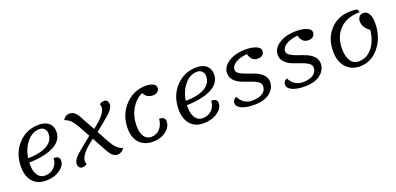

<svg xmlns="http://www.w3.org/2000/svg" viewBox="3 -1377 4493 2178"><g transform="rotate(-20 2249.5 -288.0)"><path d="M303 25Q201 25 144 -39.5Q87 -104 87 -218Q87 -383 188 -491.5Q289 -600 441 -600Q517 -600 559.5 -562.5Q602 -525 602 -458Q602 -355 496 -297Q390 -239 192 -233V-211Q192 -128 223.5 -80.5Q255 -33 310 -33Q378 -33 421.5 -75Q465 -117 469 -187Q540 -187 540 -133Q540 -71 471 -23Q402 25 303 25ZM428 -551Q345 -551 280 -475.5Q215 -400 197 -284Q345 -285 427.5 -333Q510 -381 510 -467Q510 -505 487.5 -528Q465 -551 428 -551Z M742 25Q719 25 705.5 8.5Q692 -8 692 -35Q692 -64 719.5 -99.5Q747 -135 827 -198L936 -286L858 -429Q824 -486 796.5 -511Q769 -536 729 -550Q758 -600 810 -600Q847 -600 875 -574.5Q903 -549 934 -485L1014 -340Q1179 -462 1179 -544Q1179 -564 1171 -580Q1177 -587 1193.5 -594Q1210 -601 1227 -601Q1250 -601 1263.5 -584.5Q1277 -568 1277 -540Q1277 -512 1249 -476Q1221 -440 1142 -378L1039 -294L1120 -146Q1153 -89 1181.5 -63.5Q1210 -38 1249 -24Q1236 -2 1214 11.5Q1192 25 1169 25Q1132 25 1104.5 -1Q1077 -27 1045 -89L962 -240Q790 -116 790 -31Q790 -13 798 5Q792 12 775.5 18.5Q759 25 742 25Z M1597 25Q1492 25 1432.5 -38Q1373 -101 1373 -213Q1373 -377 1477 -488.5Q1581 -600 1729 -600Q1786 -600 1818.5 -582Q1851 -564 1851 -533Q1851 -506 1829 -487.5Q1807 -469 1775 -469Q1698 -469 1664 -536Q1582 -499 1530 -410Q1478 -321 1478 -206Q1478 -125 1508.5 -79Q1539 -33 1593 -33Q1658 -33 1699.5 -79Q1741 -125 1746 -196Q1817 -196 1817 -141Q1817 -73 1752 -24Q1687 25 1597 25Z M2206 25Q2104 25 2047 -39.5Q1990 -104 1990 -218Q1990 -383 2091 -491.5Q2192 -600 2344 -600Q2420 -600 2462.5 -562.5Q2505 -525 2505 -458Q2505 -355 2399 -297Q2293 -239 2095 -233V-211Q2095 -128 2126.5 -80.5Q2158 -33 2213 -33Q2281 -33 2324.5 -75Q2368 -117 2372 -187Q2443 -187 2443 -133Q2443 -71 2374 -23Q2305 25 2206 25ZM2331 -551Q2248 -551 2183 -475.5Q2118 -400 2100 -284Q2248 -285 2330.5 -333Q2413 -381 2413 -467Q2413 -505 2390.5 -528Q2368 -551 2331 -551Z M2813 25Q2723 25 2666 -0.5Q2609 -26 2609 -72Q2609 -110 2653 -131Q2677 -81 2718.5 -54.5Q2760 -28 2808 -28Q2890 -28 2936 -58Q2982 -88 2982 -145Q2982 -176 2947.5 -199Q2913 -222 2863.5 -238Q2814 -254 2765 -273.5Q2716 -293 2681.5 -329Q2647 -365 2647 -416Q2647 -494 2728 -547Q2809 -600 2940 -600Q3014 -600 3063 -578.5Q3112 -557 3112 -523Q3112 -489 3090 -471.5Q3068 -454 3031 -454Q2957 -454 2932 -546Q2841 -536 2790 -503Q2739 -470 2739 -426Q2739 -397 2773.5 -375Q2808 -353 2857 -337Q2906 -321 2955 -301Q3004 -281 3038.5 -245.5Q3073 -210 3073 -160Q3073 -83 3006 -29Q2939 25 2813 25Z M3424 25Q3334 25 3277 -0.5Q3220 -26 3220 -72Q3220 -110 3264 -131Q3288 -81 3329.5 -54.5Q3371 -28 3419 -28Q3501 -28 3547 -58Q3593 -88 3593 -145Q3593 -176 3558.5 -199Q3524 -222 3474.5 -238Q3425 -254 3376 -273.5Q3327 -293 3292.5 -329Q3258 -365 3258 -416Q3258 -494 3339 -547Q3420 -600 3551 -600Q3625 -600 3674 -578.5Q3723 -557 3723 -523Q3723 -489 3701 -471.5Q3679 -454 3642 -454Q3568 -454 3543 -546Q3452 -536 3401 -503Q3350 -470 3350 -426Q3350 -397 3384.5 -375Q3419 -353 3468 -337Q3517 -321 3566 -301Q3615 -281 3649.5 -245.5Q3684 -210 3684 -160Q3684 -83 3617 -29Q3550 25 3424 25Z M4094 25Q3988 25 3925 -46.5Q3862 -118 3862 -238Q3862 -398 3957.5 -499Q4053 -600 4205 -600Q4250 -600 4283 -592Q4295 -577 4297 -554Q4140 -554 4053.5 -465Q3967 -376 3967 -230Q3967 -139 4001.5 -86Q4036 -33 4099 -33Q4196 -33 4262 -113Q4328 -193 4342 -326Q4263 -378 4263 -456Q4263 -489 4282 -510.5Q4301 -532 4331 -532Q4374 -532 4397.5 -492Q4421 -452 4421 -380Q4421 -210 4326 -92.5Q4231 25 4094 25Z"/></g></svg>

Font: Lemonada Light
Style: Regular
Weight: 300
Designer: Mohamed Gaber (Arabic), Eduardo Tunni (Latin)
Foundry: Kief Type Foundry
Version: Version 4.004